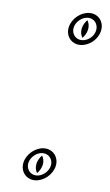

<svg xmlns="http://www.w3.org/2000/svg" viewBox="-44 -520 337 588"><g transform="rotate(5 124.5 -225.5)"><path d="M46 -15C39.6 12.5 58 36.5 85.6 36.5C112.2 36.5 139.1 14.6 145.3 -12C151.6 -39.5 133.3 -63.5 105.7 -63.5C79 -63.5 52.1 -41.6 46 -15ZM148.1 -440C141.7 -412.5 160.1 -388.5 187.7 -388.5C214.4 -388.5 241 -409.4 247.3 -436.5C253.7 -464.4 235.7 -488.5 207.8 -488.5C181.1 -488.5 154.2 -466.6 148.1 -440ZM61 -15C65.2 -33.3 83.9 -48.5 102.2 -48.5C121.3 -48.5 134.7 -31.1 130.3 -12C126 6.3 107.4 21.5 89 21.5C69.9 21.5 56.6 4.1 61 -15ZM163.1 -440C167.3 -458.3 186 -473.5 204.3 -473.5C223.6 -473.5 236.8 -456.1 232.3 -436.5C228 -417.8 209.9 -403.5 191.2 -403.5C172 -403.5 158.7 -420.9 163.1 -440ZM86 -15C83.4 -3.9 85.5 6.4 90.3 13.9C96.8 7.6 102.9 -1.9 105.3 -12C107.8 -23.1 105.7 -33.4 100.9 -40.9C94.5 -34.6 88.3 -25.1 86 -15ZM188.1 -440C185.5 -428.7 187.7 -418.3 192.6 -410.8C198.8 -416.8 204.9 -426.2 207.3 -436.5C209.9 -447.8 207.8 -458.5 203 -465.9C196.6 -459.6 190.4 -450.1 188.1 -440Z"/></g></svg>

Font: HoneyBee
Style: BlurIt
Weight: 700
Foundry: Cannot Into Space Fonts
Version: Version 0.89